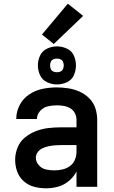

<svg xmlns="http://www.w3.org/2000/svg" viewBox="-20 -1011 616 1039"><path d="M230 8Q263 8 295 -1Q327 -10 353 -32Q379 -54 394 -83V0H506V-363Q506 -395 496 -425.5Q486 -456 463 -479Q440 -502 411 -515Q382 -528 350 -533Q318 -538 287 -538Q248 -538 209.5 -530Q171 -522 138 -500Q105 -478 86.5 -442.5Q68 -407 68 -368V-367H180Q180 -367 180 -367Q180 -367 180 -367Q180 -392 197.5 -411Q215 -430 238.5 -435.5Q262 -441 287 -441Q305 -441 324 -438Q343 -435 359.5 -425.5Q376 -416 385 -399Q394 -382 394 -363V-322H310Q276 -322 241.5 -318Q207 -314 174.5 -301.5Q142 -289 115 -267Q88 -245 75 -212.5Q62 -180 62 -146Q62 -113 73 -82.5Q84 -52 109 -30Q134 -8 165.5 0Q197 8 229 8ZM274 -89Q251 -89 228.5 -94Q206 -99 190 -117Q174 -135 174 -157Q174 -174 184.5 -188Q195 -202 210.5 -209Q226 -216 242.5 -219.5Q259 -223 276 -224.5Q293 -226 310 -226H394V-189Q394 -167 385 -146Q376 -125 358 -112Q340 -99 318 -94Q296 -89 274 -89ZM288 -554Q316 -554 342 -566Q368 -578 379.5 -603.5Q391 -629 391 -657Q391 -685 379.5 -710.5Q368 -736 342 -748Q316 -760 288 -760Q261 -760 235 -748Q209 -736 197 -710.5Q185 -685 185 -657Q185 -629 197 -603.5Q209 -578 235 -566Q261 -554 288 -554ZM288 -620Q278 -620 268.5 -624Q259 -628 255 -637.5Q251 -647 251 -657Q251 -667 255 -676.5Q259 -686 268.5 -690Q278 -694 288 -694Q298 -694 307.5 -690Q317 -686 321 -676.5Q325 -667 325 -657Q325 -647 321 -637.5Q317 -628 307.5 -624Q298 -620 288 -620ZM271 -773 430 -925 347 -991 207 -824Z"/></svg>

Font: Iosevka Sparkle Semibold
Style: Regular
Weight: 600
Designer: Belleve Invis
Foundry: Belleve Invis
Version: Version 4.5.0; ttfautohint (v1.8.3)